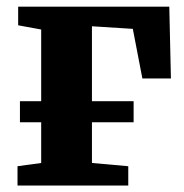

<svg xmlns="http://www.w3.org/2000/svg" viewBox="-20 -572 568 592"><path d="M34 0V-59.5L107 -69.5V-481L36 -494V-551.5H502L507 -330H419L389.5 -483L263.5 -491V-69.5L375.5 -59.5V0ZM41.5 -260H392V-195H41.5Z"/></svg>

Font: Merriweather 28pt ExtraBold
Style: Regular
Weight: 800
Version: Version 2.100